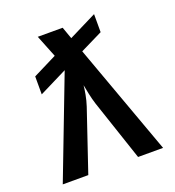

<svg xmlns="http://www.w3.org/2000/svg" viewBox="-134 -846 867 952"><g transform="rotate(-20 299.5 -370.0)"><path d="M34.7 0 237.3 -528.8 89.4 -455.1V-549.8L215.3 -612.8L168.5 -730H299.8L322.3 -667L469.2 -740.2V-645L351.1 -586.9L564 0H432.1L324.2 -321.8Q315.4 -349.6 309.3 -379.4Q303.2 -409.2 299.8 -426.8Q298.3 -408.7 293 -379.4Q287.6 -350.1 278.3 -321.8L169.4 0Z"/></g></svg>

Font: UDEV Gothic 35
Style: Bold
Weight: 700
Version: v2.1.0; ttfautohint (v1.8.4.7-5d5b-dirty) -l 6 -r 45 -G 200 